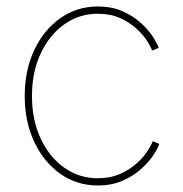

<svg xmlns="http://www.w3.org/2000/svg" viewBox="-20 -567 566 595"><path d="M283.2 7.8Q218.3 7.8 167 -28.3Q115.7 -64.5 86.2 -127.2Q56.6 -189.9 56.6 -269.5Q56.6 -349.6 86.2 -412.1Q115.7 -474.6 167 -510.7Q218.3 -546.9 283.2 -546.9Q327.1 -546.9 360.8 -531.7Q394.5 -516.6 418.2 -494.4Q441.9 -472.2 455.1 -451.2Q468.3 -430.2 471.7 -418.5L451.2 -410.2Q448.2 -420.4 436.3 -439.5Q424.3 -458.5 403.1 -478Q381.8 -497.6 352.1 -511Q322.3 -524.4 283.2 -524.4Q225.1 -524.4 179 -491.5Q132.8 -458.5 106 -401.1Q79.1 -343.8 79.1 -269.5Q79.1 -195.3 106 -137.7Q132.8 -80.1 179 -47.4Q225.1 -14.6 283.2 -14.6Q322.3 -14.6 352.8 -28.3Q383.3 -42 404.5 -61.5Q425.8 -81.1 438 -100.1Q450.2 -119.1 453.1 -129.4L473.6 -121.1Q470.2 -109.4 456.8 -88.4Q443.4 -67.4 419.4 -45.2Q395.5 -22.9 361.3 -7.6Q327.1 7.8 283.2 7.8Z"/></svg>

Font: Inter 18pt Thin
Style: Regular
Weight: 250
Designer: Rasmus Andersson
Foundry: rsms
Version: Version 4.001;git-66647c0bb